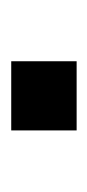

<svg xmlns="http://www.w3.org/2000/svg" viewBox="74 -232 158 347"><g transform="rotate(-90 153.5 -59.0)"><path d="M90.8 -118.2H215.8V0H90.8Z"/></g></svg>

Font: Monda
Style: Regular
Weight: 400
Designer: Vernon Adams
Foundry: Vernon Adams
Version: Version 2.100; ttfautohint (v1.8.3)